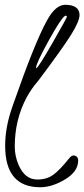

<svg xmlns="http://www.w3.org/2000/svg" viewBox="-20 -580 352 800"><path d="M41.5 30.3Q41.5 69.8 57.1 106.4Q83.5 168 135.3 168Q175.8 168 203.4 147.2Q231 126.5 268.6 79.1Q280.3 64 293 68.8Q305.7 73.2 305.7 88.9Q305.7 134.8 251.2 167.5Q196.8 200.2 147.5 200.2Q1.5 200.2 1.5 27.3Q1.5 -48.3 29.8 -130.4L34.7 -144.5Q126 -406.2 176.3 -495.6Q211.4 -560.1 252.4 -560.1Q310.5 -559.6 311.5 -518.1Q311.5 -492.2 276.9 -436.3Q242.2 -380.4 137.7 -241.2Q111.3 -211.4 90.8 -173.8Q41.5 -81.1 41.5 30.3ZM131.3 -295.9Q138.7 -296.4 199 -401.6Q259.3 -506.8 258.8 -510.5Q258.3 -514.2 254.9 -514.4Q251.5 -514.6 250.5 -513.7Q234.4 -503.9 182.4 -409.9Q130.4 -315.9 130.4 -298.3Q130.4 -296.9 131.3 -295.9Z"/></svg>

Font: Kristi
Style: Regular
Weight: 400
Italic angle: -15°
Version: Version 1.004